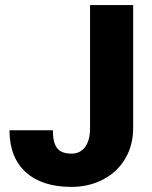

<svg xmlns="http://www.w3.org/2000/svg" viewBox="-20 -731 602 761"><path d="M336.9 -710.9H507.8V-223.1Q507.8 -155.3 476.3 -102.1Q444.8 -48.8 388.4 -19.5Q332 9.8 262.7 9.8Q146.5 9.8 82 -48.8Q17.6 -107.4 17.6 -214.8H189.5Q189.5 -166 206.3 -144Q223.1 -122.1 262.7 -122.1Q298.3 -122.1 317.6 -148.7Q336.9 -175.3 336.9 -223.1Z"/></svg>

Font: Vazir Black FD-UI
Style: Black-FD-UI
Weight: 900
Designer: Saber Rastikerdar
Foundry: Saber Rastikerdar
Version: Version 30.0.0